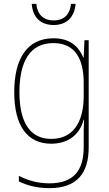

<svg xmlns="http://www.w3.org/2000/svg" viewBox="-20 -737 564 998"><path d="M373 -717H349C344 -666 317 -631 259 -631C203 -631 173 -665 169 -717H145C150 -645 193 -607 259 -607C326 -607 367 -647 373 -717ZM258 -538C120 -538 54 -431 54 -258C54 -79 125 10 246 10C335 10 394 -37 415 -115H417C415 -75 415 -51 415 -15V29C415 148 363 216 237 216C173 216 121 199 78 177V206C120 226 170 241 237 241C383 241 441 160 441 29V-528H419L415 -438H413C390 -493 346 -538 258 -538ZM258 -513C376 -513 415 -422 415 -307V-237C415 -132 380 -15 246 -15C139 -15 81 -97 81 -258C81 -415 134 -513 258 -513Z"/></svg>

Font: Noto Sans Gujarati UI SemiCondensed Thin
Style: Regular
Weight: 100
Width: 4
Designer: Jelle Bosma - Monotype Design Team, Universal Thirst
Foundry: Monotype Imaging Inc.
Version: Version 2.106